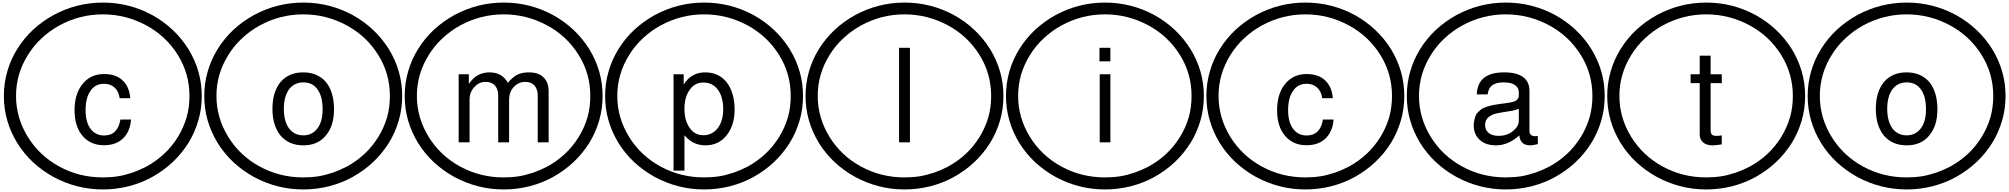

<svg xmlns="http://www.w3.org/2000/svg" viewBox="-20 -1097 15489 1480"><path d="M984.4 -339.8H902.3Q895.5 -392.6 863.3 -421.9Q832 -451.2 781.2 -451.2Q713.9 -451.2 677.7 -396.5Q639.6 -343.8 639.6 -247.1Q639.6 -156.2 677.7 -104.5Q715.8 -52.7 783.2 -52.7Q887.7 -52.7 908.2 -175.8H990.2Q983.4 -83 927.7 -29.3Q873 22.5 781.2 22.5Q676.8 22.5 615.2 -50.8Q554.7 -123 554.7 -247.1Q554.7 -375 617.2 -450.2Q678.7 -526.4 782.2 -526.4Q872.1 -526.4 923.8 -478.5Q976.6 -430.7 984.4 -339.8ZM103.5 -357.4Q103.5 -189.5 194.3 -42Q284.2 103.5 436.5 186.5Q590.8 270.5 772.5 270.5Q834 270.5 890.6 261.7Q935.5 254.9 1002 233.4Q1054.7 214.8 1109.4 186.5Q1263.7 101.6 1351.6 -42Q1394.5 -111.3 1418.9 -193.4Q1440.4 -270.5 1440.4 -357.4Q1440.4 -529.3 1351.6 -671.9Q1261.7 -817.4 1109.4 -900.4Q951.2 -986.3 772.5 -986.3Q594.7 -986.3 436.5 -900.4Q359.4 -857.4 299.8 -800.8Q239.3 -745.1 194.3 -671.9Q103.5 -526.4 103.5 -357.4ZM9.8 -357.4Q9.8 -455.1 36.1 -545.9Q61.5 -636.7 113.3 -719.7Q213.9 -881.8 391.6 -980.5Q570.3 -1077.1 773.4 -1077.1Q975.6 -1077.1 1154.3 -980.5Q1328.1 -883.8 1431.6 -719.7Q1535.2 -550.8 1535.2 -357.4Q1535.2 -258.8 1508.8 -168Q1480.5 -72.3 1431.6 5.9Q1328.1 169.9 1154.3 266.6Q1072.3 312.5 971.7 338.9Q872.1 363.3 773.4 363.3Q570.3 363.3 391.6 266.6Q213.9 168 113.3 5.9Q9.8 -163.1 9.8 -357.4Z M2316.4 -539.1Q2427.7 -539.1 2492.2 -464.8Q2554.7 -388.7 2554.7 -253.9Q2554.7 -125 2490.2 -50.8Q2428.7 23.4 2318.4 23.4Q2207 23.4 2142.6 -51.8Q2080.1 -127.9 2080.1 -257.8Q2080.1 -388.7 2142.6 -464.8Q2207 -539.1 2316.4 -539.1ZM2318.4 -461.9Q2248 -461.9 2207 -407.2Q2168 -351.6 2168 -257.8Q2168 -164.1 2207 -108.4Q2248 -53.7 2318.4 -53.7Q2386.7 -53.7 2427.7 -108.4Q2466.8 -160.2 2466.8 -254.9Q2466.8 -354.5 2427.7 -407.2Q2390.6 -461.9 2318.4 -461.9ZM1648.4 -357.4Q1648.4 -189.5 1739.3 -42Q1829.1 103.5 1981.4 186.5Q2135.7 270.5 2317.4 270.5Q2378.9 270.5 2435.5 261.7Q2480.5 254.9 2546.9 233.4Q2599.6 214.8 2654.3 186.5Q2808.6 101.6 2896.5 -42Q2939.5 -111.3 2963.9 -193.4Q2985.4 -270.5 2985.4 -357.4Q2985.4 -529.3 2896.5 -671.9Q2806.6 -817.4 2654.3 -900.4Q2496.1 -986.3 2317.4 -986.3Q2139.6 -986.3 1981.4 -900.4Q1904.3 -857.4 1844.7 -800.8Q1784.2 -745.1 1739.3 -671.9Q1648.4 -526.4 1648.4 -357.4ZM1554.7 -357.4Q1554.7 -455.1 1581.1 -545.9Q1606.4 -636.7 1658.2 -719.7Q1758.8 -881.8 1936.5 -980.5Q2115.2 -1077.1 2318.4 -1077.1Q2520.5 -1077.1 2699.2 -980.5Q2873 -883.8 2976.6 -719.7Q3080.1 -550.8 3080.1 -357.4Q3080.1 -258.8 3053.7 -168Q3025.4 -72.3 2976.6 5.9Q2873 169.9 2699.2 266.6Q2617.2 312.5 2516.6 338.9Q2417 363.3 2318.4 363.3Q2115.2 363.3 1936.5 266.6Q1758.8 168 1658.2 5.9Q1554.7 -163.1 1554.7 -357.4Z M3515.6 -524.4H3593.8V-450.2Q3626 -497.1 3664.1 -517.6Q3704.1 -539.1 3753.9 -539.1Q3850.6 -539.1 3894.5 -459Q3935.5 -505.9 3968.8 -521.5Q4003.9 -539.1 4056.6 -539.1Q4130.9 -539.1 4168 -502Q4209 -463.9 4209 -392.6V0H4125V-361.3Q4125 -408.2 4099.6 -438.5Q4073.2 -465.8 4027.3 -465.8Q3977.5 -465.8 3939.5 -425.8Q3904.3 -386.7 3904.3 -329.1V0H3820.3V-361.3Q3820.3 -408.2 3794.9 -438.5Q3768.6 -465.8 3722.7 -465.8Q3671.9 -465.8 3636.7 -425.8Q3599.6 -387.7 3599.6 -329.1V0H3515.6ZM3193.4 -357.4Q3193.4 -189.5 3284.2 -42Q3374 103.5 3526.4 186.5Q3680.7 270.5 3862.3 270.5Q3923.8 270.5 3980.5 261.7Q4025.4 254.9 4091.8 233.4Q4144.5 214.8 4199.2 186.5Q4353.5 101.6 4441.4 -42Q4484.4 -111.3 4508.8 -193.4Q4530.3 -270.5 4530.3 -357.4Q4530.3 -529.3 4441.4 -671.9Q4351.6 -817.4 4199.2 -900.4Q4041 -986.3 3862.3 -986.3Q3684.6 -986.3 3526.4 -900.4Q3449.2 -857.4 3389.6 -800.8Q3329.1 -745.1 3284.2 -671.9Q3193.4 -526.4 3193.4 -357.4ZM3099.6 -357.4Q3099.6 -455.1 3126 -545.9Q3151.4 -636.7 3203.1 -719.7Q3303.7 -881.8 3481.4 -980.5Q3660.2 -1077.1 3863.3 -1077.1Q4065.4 -1077.1 4244.1 -980.5Q4418 -883.8 4521.5 -719.7Q4625 -550.8 4625 -357.4Q4625 -258.8 4598.6 -168Q4570.3 -72.3 4521.5 5.9Q4418 169.9 4244.1 266.6Q4162.1 312.5 4061.5 338.9Q3961.9 363.3 3863.3 363.3Q3660.2 363.3 3481.4 266.6Q3303.7 168 3203.1 5.9Q3099.6 -163.1 3099.6 -357.4Z M5171.9 217.8V-524.4H5250V-445.3Q5308.6 -539.1 5416 -539.1Q5520.5 -539.1 5582 -461.9Q5642.6 -381.8 5642.6 -252.9Q5642.6 -129.9 5580.1 -52.7Q5518.6 23.4 5418 23.4Q5320.3 23.4 5255.9 -54.7V217.8ZM5402.3 -460.9Q5335 -460.9 5296.9 -405.3Q5255.9 -349.6 5255.9 -257.8Q5255.9 -166 5296.9 -110.4Q5335 -54.7 5402.3 -54.7Q5469.7 -54.7 5513.7 -110.4Q5554.7 -166 5554.7 -254.9Q5554.7 -349.6 5513.7 -405.3Q5472.7 -460.9 5402.3 -460.9ZM4738.3 -357.4Q4738.3 -189.5 4829.1 -42Q4918.9 103.5 5071.3 186.5Q5225.6 270.5 5407.2 270.5Q5468.8 270.5 5525.4 261.7Q5570.3 254.9 5636.7 233.4Q5689.5 214.8 5744.1 186.5Q5898.4 101.6 5986.3 -42Q6029.3 -111.3 6053.7 -193.4Q6075.2 -270.5 6075.2 -357.4Q6075.2 -529.3 5986.3 -671.9Q5896.5 -817.4 5744.1 -900.4Q5585.9 -986.3 5407.2 -986.3Q5229.5 -986.3 5071.3 -900.4Q4994.1 -857.4 4934.6 -800.8Q4874 -745.1 4829.1 -671.9Q4738.3 -526.4 4738.3 -357.4ZM4644.5 -357.4Q4644.5 -455.1 4670.9 -545.9Q4696.3 -636.7 4748 -719.7Q4848.6 -881.8 5026.4 -980.5Q5205.1 -1077.1 5408.2 -1077.1Q5610.4 -1077.1 5789.1 -980.5Q5962.9 -883.8 6066.4 -719.7Q6169.9 -550.8 6169.9 -357.4Q6169.9 -258.8 6143.6 -168Q6115.2 -72.3 6066.4 5.9Q5962.9 169.9 5789.1 266.6Q5707 312.5 5606.4 338.9Q5506.8 363.3 5408.2 363.3Q5205.1 363.3 5026.4 266.6Q4848.6 168 4748 5.9Q4644.5 -163.1 4644.5 -357.4Z M6994.1 -728.5V0H6910.2V-728.5ZM6283.2 -357.4Q6283.2 -189.5 6374 -42Q6463.9 103.5 6616.2 186.5Q6770.5 270.5 6952.1 270.5Q7013.7 270.5 7070.3 261.7Q7115.2 254.9 7181.6 233.4Q7234.4 214.8 7289.1 186.5Q7443.4 101.6 7531.2 -42Q7574.2 -111.3 7598.6 -193.4Q7620.1 -270.5 7620.1 -357.4Q7620.1 -529.3 7531.2 -671.9Q7441.4 -817.4 7289.1 -900.4Q7130.9 -986.3 6952.1 -986.3Q6774.4 -986.3 6616.2 -900.4Q6539.1 -857.4 6479.5 -800.8Q6418.9 -745.1 6374 -671.9Q6283.2 -526.4 6283.2 -357.4ZM6189.5 -357.4Q6189.5 -455.1 6215.8 -545.9Q6241.2 -636.7 6293 -719.7Q6393.6 -881.8 6571.3 -980.5Q6750 -1077.1 6953.1 -1077.1Q7155.3 -1077.1 7334 -980.5Q7507.8 -883.8 7611.3 -719.7Q7714.8 -550.8 7714.8 -357.4Q7714.8 -258.8 7688.5 -168Q7660.2 -72.3 7611.3 5.9Q7507.8 169.9 7334 266.6Q7252 312.5 7151.4 338.9Q7051.8 363.3 6953.1 363.3Q6750 363.3 6571.3 266.6Q6393.6 168 6293 5.9Q6189.5 -163.1 6189.5 -357.4Z M8539.1 -524.4V0H8457V-524.4ZM8539.1 -728.5V-624H8455.1V-728.5ZM7828.1 -357.4Q7828.1 -189.5 7918.9 -42Q8008.8 103.5 8161.1 186.5Q8315.4 270.5 8497.1 270.5Q8558.6 270.5 8615.2 261.7Q8660.2 254.9 8726.6 233.4Q8779.3 214.8 8834 186.5Q8988.3 101.6 9076.2 -42Q9119.1 -111.3 9143.6 -193.4Q9165 -270.5 9165 -357.4Q9165 -529.3 9076.2 -671.9Q8986.3 -817.4 8834 -900.4Q8675.8 -986.3 8497.1 -986.3Q8319.3 -986.3 8161.1 -900.4Q8084 -857.4 8024.4 -800.8Q7963.9 -745.1 7918.9 -671.9Q7828.1 -526.4 7828.1 -357.4ZM7734.4 -357.4Q7734.4 -455.1 7760.7 -545.9Q7786.1 -636.7 7837.9 -719.7Q7938.5 -881.8 8116.2 -980.5Q8294.9 -1077.1 8498 -1077.1Q8700.2 -1077.1 8878.9 -980.5Q9052.7 -883.8 9156.2 -719.7Q9259.8 -550.8 9259.8 -357.4Q9259.8 -258.8 9233.4 -168Q9205.1 -72.3 9156.2 5.9Q9052.7 169.9 8878.9 266.6Q8796.9 312.5 8696.3 338.9Q8596.7 363.3 8498 363.3Q8294.9 363.3 8116.2 266.6Q7938.5 168 7837.9 5.9Q7734.4 -163.1 7734.4 -357.4Z M10253.9 -339.8H10171.9Q10165 -392.6 10132.8 -421.9Q10101.6 -451.2 10050.8 -451.2Q9983.4 -451.2 9947.3 -396.5Q9909.2 -343.8 9909.2 -247.1Q9909.2 -156.2 9947.3 -104.5Q9985.4 -52.7 10052.7 -52.7Q10157.2 -52.7 10177.7 -175.8H10259.8Q10252.9 -83 10197.3 -29.3Q10142.6 22.5 10050.8 22.5Q9946.3 22.5 9884.8 -50.8Q9824.2 -123 9824.2 -247.1Q9824.2 -375 9886.7 -450.2Q9948.2 -526.4 10051.8 -526.4Q10141.6 -526.4 10193.4 -478.5Q10246.1 -430.7 10253.9 -339.8ZM9373 -357.4Q9373 -189.5 9463.9 -42Q9553.7 103.5 9706.1 186.5Q9860.4 270.5 10042 270.5Q10103.5 270.5 10160.2 261.7Q10205.1 254.9 10271.5 233.4Q10324.2 214.8 10378.9 186.5Q10533.2 101.6 10621.1 -42Q10664.1 -111.3 10688.5 -193.4Q10710 -270.5 10710 -357.4Q10710 -529.3 10621.1 -671.9Q10531.2 -817.4 10378.9 -900.4Q10220.7 -986.3 10042 -986.3Q9864.3 -986.3 9706.1 -900.4Q9628.9 -857.4 9569.3 -800.8Q9508.8 -745.1 9463.9 -671.9Q9373 -526.4 9373 -357.4ZM9279.3 -357.4Q9279.3 -455.1 9305.7 -545.9Q9331.1 -636.7 9382.8 -719.7Q9483.4 -881.8 9661.1 -980.5Q9839.8 -1077.1 10043 -1077.1Q10245.1 -1077.1 10423.8 -980.5Q10597.7 -883.8 10701.2 -719.7Q10804.7 -550.8 10804.7 -357.4Q10804.7 -258.8 10778.3 -168Q10750 -72.3 10701.2 5.9Q10597.7 169.9 10423.8 266.6Q10341.8 312.5 10241.2 338.9Q10141.6 363.3 10043 363.3Q9839.8 363.3 9661.1 266.6Q9483.4 168 9382.8 5.9Q9279.3 -163.1 9279.3 -357.4Z M11363.3 -369.1Q11369.1 -539.1 11574.2 -539.1Q11671.9 -539.1 11720.7 -502.9Q11769.5 -466.8 11769.5 -396.5V-87.9Q11769.5 -46.9 11816.4 -46.9Q11822.3 -46.9 11834 -48.8V13.7Q11794.9 23.4 11777.3 23.4Q11736.3 23.4 11716.8 4.9Q11694.3 -15.6 11691.4 -53.7Q11607.4 23.4 11511.7 23.4Q11432.6 23.4 11386.7 -18.6Q11339.8 -60.5 11339.8 -131.8Q11339.8 -154.3 11345.7 -173.8Q11347.7 -188.5 11355.5 -207Q11361.3 -222.7 11375 -234.4Q11389.6 -248 11398.4 -254.9Q11408.2 -262.7 11429.7 -270.5Q11460.9 -280.3 11464.8 -281.2Q11491.2 -288.1 11505.9 -290Q11512.7 -291 11522.9 -292.5Q11533.2 -293.9 11540 -295.4Q11546.9 -296.9 11550.8 -296.9Q11555.7 -296.9 11571.3 -299.3Q11586.9 -301.8 11599.6 -303.7Q11649.4 -309.6 11668 -323.2Q11687.5 -335.9 11687.5 -362.3V-383.8Q11687.5 -422.9 11656.2 -442.4Q11627.9 -461.9 11570.3 -461.9Q11512.7 -461.9 11482.4 -439.5Q11453.1 -418 11447.3 -369.1ZM11531.2 -49.8Q11597.7 -49.8 11642.6 -86.9Q11687.5 -124 11687.5 -165V-258.8Q11659.2 -246.1 11611.3 -239.3Q11591.8 -236.3 11560.1 -231Q11528.3 -225.6 11525.4 -224.6Q11487.3 -218.8 11457 -196.3Q11427.7 -173.8 11427.7 -133.8Q11427.7 -94.7 11455.1 -72.3Q11482.4 -49.8 11531.2 -49.8ZM10918 -357.4Q10918 -189.5 11008.8 -42Q11098.6 103.5 11251 186.5Q11405.3 270.5 11586.9 270.5Q11648.4 270.5 11705.1 261.7Q11750 254.9 11816.4 233.4Q11869.1 214.8 11923.8 186.5Q12078.1 101.6 12166 -42Q12209 -111.3 12233.4 -193.4Q12254.9 -270.5 12254.9 -357.4Q12254.9 -529.3 12166 -671.9Q12076.2 -817.4 11923.8 -900.4Q11765.6 -986.3 11586.9 -986.3Q11409.2 -986.3 11251 -900.4Q11173.8 -857.4 11114.3 -800.8Q11053.7 -745.1 11008.8 -671.9Q10918 -526.4 10918 -357.4ZM10824.2 -357.4Q10824.2 -455.1 10850.6 -545.9Q10876 -636.7 10927.7 -719.7Q11028.3 -881.8 11206.1 -980.5Q11384.8 -1077.1 11587.9 -1077.1Q11790 -1077.1 11968.8 -980.5Q12142.6 -883.8 12246.1 -719.7Q12349.6 -550.8 12349.6 -357.4Q12349.6 -258.8 12323.2 -168Q12294.9 -72.3 12246.1 5.9Q12142.6 169.9 11968.8 266.6Q11886.7 312.5 11786.1 338.9Q11686.5 363.3 11587.9 363.3Q11384.8 363.3 11206.1 266.6Q11028.3 168 10927.7 5.9Q10824.2 -163.1 10824.2 -357.4Z M13252 -524.4V-456.1H13166V-96.7Q13166 -69.3 13175.8 -59.6Q13185.5 -49.8 13210.9 -49.8Q13239.3 -49.8 13252 -53.7V15.6Q13208 23.4 13183.6 23.4Q13134.8 23.4 13109.4 2Q13082 -20.5 13082 -59.6V-456.1H13011.7V-524.4H13082V-668H13166V-524.4ZM12462.9 -357.4Q12462.9 -189.5 12553.7 -42Q12643.6 103.5 12795.9 186.5Q12950.2 270.5 13131.8 270.5Q13193.4 270.5 13250 261.7Q13294.9 254.9 13361.3 233.4Q13414.1 214.8 13468.8 186.5Q13623 101.6 13710.9 -42Q13753.9 -111.3 13778.3 -193.4Q13799.8 -270.5 13799.8 -357.4Q13799.8 -529.3 13710.9 -671.9Q13621.1 -817.4 13468.8 -900.4Q13310.5 -986.3 13131.8 -986.3Q12954.1 -986.3 12795.9 -900.4Q12718.8 -857.4 12659.2 -800.8Q12598.6 -745.1 12553.7 -671.9Q12462.9 -526.4 12462.9 -357.4ZM12369.1 -357.4Q12369.1 -455.1 12395.5 -545.9Q12420.9 -636.7 12472.7 -719.7Q12573.2 -881.8 12751 -980.5Q12929.7 -1077.1 13132.8 -1077.1Q13335 -1077.1 13513.7 -980.5Q13687.5 -883.8 13791 -719.7Q13894.5 -550.8 13894.5 -357.4Q13894.5 -258.8 13868.2 -168Q13839.8 -72.3 13791 5.9Q13687.5 169.9 13513.7 266.6Q13431.6 312.5 13331.1 338.9Q13231.4 363.3 13132.8 363.3Q12929.7 363.3 12751 266.6Q12573.2 168 12472.7 5.9Q12369.1 -163.1 12369.1 -357.4Z M14675.8 -539.1Q14787.1 -539.1 14851.6 -464.8Q14914.1 -388.7 14914.1 -253.9Q14914.1 -125 14849.6 -50.8Q14788.1 23.4 14677.7 23.4Q14566.4 23.4 14502 -51.8Q14439.5 -127.9 14439.5 -257.8Q14439.5 -388.7 14502 -464.8Q14566.4 -539.1 14675.8 -539.1ZM14677.7 -461.9Q14607.4 -461.9 14566.4 -407.2Q14527.3 -351.6 14527.3 -257.8Q14527.3 -164.1 14566.4 -108.4Q14607.4 -53.7 14677.7 -53.7Q14746.1 -53.7 14787.1 -108.4Q14826.2 -160.2 14826.2 -254.9Q14826.2 -354.5 14787.1 -407.2Q14750 -461.9 14677.7 -461.9ZM14007.8 -357.4Q14007.8 -189.5 14098.6 -42Q14188.5 103.5 14340.8 186.5Q14495.1 270.5 14676.8 270.5Q14738.3 270.5 14794.9 261.7Q14839.8 254.9 14906.2 233.4Q14959 214.8 15013.7 186.5Q15168 101.6 15255.9 -42Q15298.8 -111.3 15323.2 -193.4Q15344.7 -270.5 15344.7 -357.4Q15344.7 -529.3 15255.9 -671.9Q15166 -817.4 15013.7 -900.4Q14855.5 -986.3 14676.8 -986.3Q14499 -986.3 14340.8 -900.4Q14263.7 -857.4 14204.1 -800.8Q14143.6 -745.1 14098.6 -671.9Q14007.8 -526.4 14007.8 -357.4ZM13914.1 -357.4Q13914.1 -455.1 13940.4 -545.9Q13965.8 -636.7 14017.6 -719.7Q14118.2 -881.8 14295.9 -980.5Q14474.6 -1077.1 14677.7 -1077.1Q14879.9 -1077.1 15058.6 -980.5Q15232.4 -883.8 15335.9 -719.7Q15439.5 -550.8 15439.5 -357.4Q15439.5 -258.8 15413.1 -168Q15384.8 -72.3 15335.9 5.9Q15232.4 169.9 15058.6 266.6Q14976.6 312.5 14876 338.9Q14776.4 363.3 14677.7 363.3Q14474.6 363.3 14295.9 266.6Q14118.2 168 14017.6 5.9Q13914.1 -163.1 13914.1 -357.4Z"/></svg>

Font: Circled
Style: Regular
Weight: 400
Version: Version 002.000